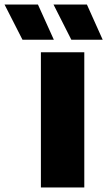

<svg xmlns="http://www.w3.org/2000/svg" viewBox="-119 -825 472 845"><path d="M61 0V-595H252V0ZM195 -650 116.5 -805H263.5L333 -650ZM-20 -650 -99 -805H48L118 -650Z"/></svg>

Font: Encode Sans SC Condensed Thin ExtraBold
Style: Regular
Weight: 800
Version: Version 3.002